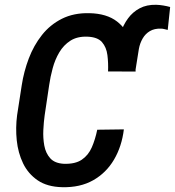

<svg xmlns="http://www.w3.org/2000/svg" viewBox="-20 -776 734 806"><path d="M547.9 -476.1H456.5L470.7 -570.3Q475.1 -605.5 486.6 -638.9Q498 -672.4 517.6 -699Q537.1 -725.6 566.4 -741.2Q595.7 -756.8 635.7 -755.9Q650.9 -755.4 665.5 -752.9Q680.2 -750.5 694.3 -746.6L684.1 -650.4Q676.8 -651.9 669.9 -653.8Q663.1 -655.8 655.3 -655.8Q628.4 -656.7 609.4 -645.5Q590.3 -634.3 578.9 -614.5Q567.4 -594.7 563 -570.8ZM388.2 -231.4 500 -232.9Q491.2 -161.1 458.5 -105.7Q425.8 -50.3 371.1 -19.3Q316.4 11.7 240.7 9.8Q178.2 8.3 138.2 -19Q98.1 -46.4 76.9 -90.3Q55.7 -134.3 50.3 -187Q44.9 -239.7 51.8 -292.5L71.3 -418.5Q80.1 -475.6 100.8 -530.5Q121.6 -585.4 156 -628.9Q190.4 -672.4 240 -697.3Q289.6 -722.2 355 -720.7Q428.2 -719.2 471.2 -685.8Q514.2 -652.3 532.2 -597.2Q550.3 -542 549.3 -475.6L433.6 -476.1Q435.1 -511.7 430.9 -544.7Q426.8 -577.6 408.2 -599.1Q389.6 -620.6 346.2 -622.1Q304.2 -623.5 275.6 -605.2Q247.1 -586.9 229 -556.4Q210.9 -525.9 201.2 -489.7Q191.4 -453.6 186.5 -419.4L167.5 -292Q163.6 -264.6 161.9 -230.5Q160.2 -196.3 166 -164.6Q171.9 -132.8 190.9 -111.6Q210 -90.3 248.5 -88.4Q295.9 -86.9 323.5 -105.7Q351.1 -124.5 365.5 -157.7Q379.9 -190.9 388.2 -231.4Z"/></svg>

Font: Roboto Condensed Medium
Style: Italic
Weight: 500
Italic angle: -12°
Designer: Christian Robertson
Foundry: Google
Version: Version 3.0; 2020